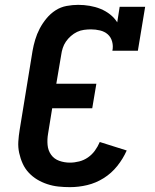

<svg xmlns="http://www.w3.org/2000/svg" viewBox="-20 -763 640 791"><path d="M268 8Q244 8 220.5 5.5Q197 3 174.5 -4.5Q152 -12 133 -23.5Q114 -35 98.5 -51.5Q83 -68 73.5 -89Q64 -110 59 -133Q54 -156 55.5 -180Q57 -204 61 -228L114 -553Q118 -576 125 -599.5Q132 -623 143.5 -645Q155 -667 171.5 -687Q188 -707 209 -720.5Q230 -734 254.5 -738.5Q279 -743 302 -743Q326 -743 349.5 -739Q373 -735 394 -726.5Q415 -718 433 -704Q451 -690 463 -671L473 -735H578L548 -554H443Q447 -573 442 -591.5Q437 -610 424 -621.5Q411 -633 392.5 -637.5Q374 -642 355 -642Q341 -642 326 -640Q311 -638 297.5 -631.5Q284 -625 272 -614.5Q260 -604 251.5 -591.5Q243 -579 238.5 -565Q234 -551 232 -536L212 -418H377L360 -317H195L178 -212Q174 -189 176 -166Q178 -143 190.5 -125.5Q203 -108 224 -100.5Q245 -93 268 -93Q287 -93 306.5 -98Q326 -103 342.5 -114.5Q359 -126 371 -142.5Q383 -159 391 -178L502 -143Q487 -109 463 -79Q439 -49 407 -29Q375 -9 339.5 -0.5Q304 8 268 8Z"/></svg>

Font: Iosevka Slab Extended
Style: Bold Italic
Weight: 700
Width: 7
Italic angle: -9°
Monospace: yes
Designer: Belleve Invis
Foundry: Belleve Invis
Version: Version 11.1.0; ttfautohint (v1.8.3)